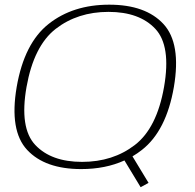

<svg xmlns="http://www.w3.org/2000/svg" viewBox="-20 -700 814 800"><path d="M566 80 498.5 -31.5Q419.5 4.5 318.5 4.5Q167.5 4.5 93 -75.5Q18.5 -155.5 49.5 -337.5Q81 -520 182.5 -600.2Q284 -680.5 435.2 -680.5Q586.5 -680.5 661 -600Q735.5 -519.5 704.5 -337.5Q673 -155 571.5 -75.5Q552.5 -60.5 532 -48.5L599 62ZM322 -25.5Q450.5 -25.5 542 -96Q633.5 -166.5 663.5 -337.5Q693.5 -509 627.2 -579.8Q561 -650.5 432 -650.5Q303.5 -650.5 212.2 -579.8Q121 -509 90.5 -337.5Q60.5 -166.5 127 -96Q193.5 -25.5 322 -25.5Z"/></svg>

Font: Anybody ExtraExpanded ExtraLight
Style: Italic
Weight: 200
Width: 8
Italic angle: -10°
Designer: Tyler Finck
Foundry: Etcetera Type Company
Version: Version 1.010; ttfautohint (v1.8.3) -l 8 -r 50 -G 200 -x 14 